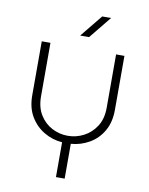

<svg xmlns="http://www.w3.org/2000/svg" viewBox="-97 -770 812 1043"><g transform="rotate(10 309.0 -248.5)"><path d="M285 203V11Q231 7 184.5 -20.5Q138 -48 109.5 -96Q81 -144 81 -212V-510H129V-215Q129 -154 155 -112.5Q181 -71 222 -50Q263 -29 308 -29Q355 -29 396.5 -50.5Q438 -72 464.5 -113.5Q491 -155 491 -215V-510H537V-212Q537 -144 509 -95.5Q481 -47 434 -20Q387 7 333 11V203ZM281 -577 381 -700H430L330 -577Z"/></g></svg>

Font: MuseoModerno ExtraLight
Style: Regular
Weight: 200
Designer: Pablo Cosgaya, Héctor Gatti, Marcela Romero, and the Authors of The MuseoModerno Project.
Foundry: Omnibus-Type Team
Version: Version 1.001